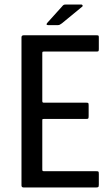

<svg xmlns="http://www.w3.org/2000/svg" viewBox="-20 -829 489 849"><path d="M85 0Q75 0 75 -9V-664Q75 -673 85 -673H406Q414 -673 415.5 -671.5Q417 -670 417 -663V-612Q417 -604 415 -602.5Q413 -601 406 -601H174Q169 -601 168 -599.5Q167 -598 167 -593V-383Q167 -378 168.5 -376.5Q170 -375 174 -375H361Q369 -375 370.5 -373Q372 -371 372 -362V-316Q372 -308 370.5 -305.5Q369 -303 361 -303H174Q169 -303 168 -302Q167 -301 167 -296V-81Q167 -76 168 -74Q169 -72 174 -72H404Q414 -72 415.5 -70Q417 -68 417 -59V-13Q417 -4 414.5 -2Q412 0 404 0ZM237 -718H192Q186 -718 186 -721.5Q186 -725 190 -729L254 -800Q258 -805 261 -807Q264 -809 271 -809H340Q343 -809 345 -805.5Q347 -802 344 -800L254 -726Q249 -723 245.5 -720.5Q242 -718 237 -718Z"/></svg>

Font: Glory Thin Medium
Style: Regular
Weight: 500
Version: Version 1.011